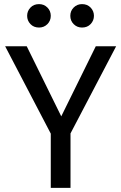

<svg xmlns="http://www.w3.org/2000/svg" viewBox="-20 -914 590 934"><path d="M323 0H227V-264L5 -689H110L278 -348L446 -689H545L323 -265ZM170 -780Q144 -780 128 -797Q112 -814 112 -837Q112 -860 128 -877Q144 -894 170 -894Q194 -894 210.5 -877.5Q227 -861 227 -837Q227 -813 210.5 -796.5Q194 -780 170 -780ZM379 -780Q355 -780 338.5 -796.5Q322 -813 322 -837Q322 -861 338.5 -877.5Q355 -894 379 -894Q405 -894 421 -877Q437 -860 437 -837Q437 -814 421 -797Q405 -780 379 -780Z"/></svg>

Font: Trujillo
Style: Regular
Weight: 400
Designer: Fira Sans original fonts by bBox Type GmbH, Carrois Corporate GbR, & Edenspiekermann AG / Changes by Cristiano Sobral
Foundry: Fira Sans original fonts by bBox Type GmbH, Carrois Corporate GbR, & Edenspiekermann AG / Changes by Cristiano Sobral
Version: Version 4.301;October 17, 2021;FontCreator 14.0.0.2814 64-bi